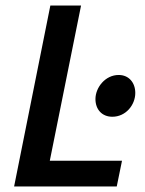

<svg xmlns="http://www.w3.org/2000/svg" viewBox="-20 -674 523 694"><path d="M31 0H402L421 -93H160L273 -654H162ZM386 -252C435 -252 469 -295 469 -338C469 -375 446 -403 409 -403C360 -403 325 -357 325 -316C325 -278 349 -252 386 -252Z"/></svg>

Font: Source Sans Pro Semibold
Style: Italic
Weight: 600
Italic angle: -11°
Designer: Paul D. Hunt
Foundry: Adobe Systems Incorporated
Version: Version 3.006;hotconv 1.0.111;makeotfexe 2.5.65597